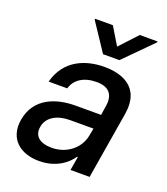

<svg xmlns="http://www.w3.org/2000/svg" viewBox="-142 -866 852 978"><g transform="rotate(20 284.5 -377.5)"><path d="M183.2 12.1C273.4 12.1 331.7 -33.7 358.7 -74.6H362.9L350.1 0H453.8L513.8 -362.2C540.5 -521 421.2 -552.6 334.5 -552.6C235.8 -552.6 125.4 -513.8 91.6 -384.9H192.5C206.7 -435 252.5 -466.6 323.5 -466.6C391.7 -466.6 418.3 -429.3 408.7 -369L400.6 -316.8H262.8C156.2 -316.8 46.9 -277.7 25.9 -154.1C8.5 -47.2 79.5 12.1 183.2 12.1ZM130 -152.7C138.8 -209.5 193.2 -237.9 262.1 -237.9H388.1L380.3 -196.7C368.3 -131.4 307.9 -73.2 219.5 -73.2C159.4 -73.2 121.4 -100.1 130 -152.7ZM204.2 -761.4 304.3 -610.8H392.8L542.3 -761.4L543 -766.7H446.7L358.3 -671.5L300.8 -766.7H204.9Z"/></g></svg>

Font: Margiela Sans Medium
Style: Italic
Weight: 500
Italic angle: -9.39999°
Designer: Stefan Endress, Andreas Faust
Version: Version 1.100;FEAKit 1.0